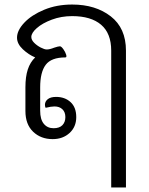

<svg xmlns="http://www.w3.org/2000/svg" viewBox="-20 -606 655 846"><path d="M470 -383Q470 -459 425.5 -497Q381 -535 298 -535Q250 -535 208.5 -519.5Q167 -504 142.5 -482.5Q118 -461 118 -443Q118 -430 130.5 -417.5Q143 -405 159.5 -396.5Q176 -388 186 -388Q199 -388 219 -396Q237 -402 244 -402Q250 -402 259 -389.5Q268 -377 271.5 -365Q275 -353 268 -353Q206 -353 181.5 -320.5Q157 -288 157 -221V-118Q157 -80 173 -60.5Q189 -41 216 -41Q242 -41 255 -54.5Q268 -68 268 -90Q268 -112 255 -124.5Q242 -137 220 -137Q205 -137 181 -131Q178 -137 178 -144Q178 -159 190.5 -169Q203 -179 227 -179Q266 -179 291 -156Q316 -133 316 -90Q316 -47 286.5 -20Q257 7 212 7Q160 7 126 -25.5Q92 -58 92 -117V-221Q92 -268 102.5 -300Q113 -332 135 -353Q106 -365 80.5 -389Q55 -413 55 -440Q55 -472 87 -506Q119 -540 174.5 -563Q230 -586 298 -586Q401 -586 468 -534Q535 -482 535 -383V220H470Z"/></svg>

Font: Krub
Style: Regular
Weight: 400
Designer: Ekaluck Peanpanawate
Foundry: Cadson Demak Co.,Ltd.
Version: Version 1.000; ttfautohint (v1.6)